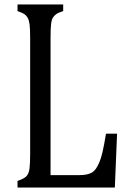

<svg xmlns="http://www.w3.org/2000/svg" viewBox="-20 -846 577 866"><path d="M208 -56H335Q356 -56 370.5 -59Q385 -62 395 -68Q405 -74 413 -85.5Q421 -97 428.5 -115Q436 -133 442.5 -160.5Q449 -188 458 -243H508L498 0H59V-30Q89 -40 99.5 -51.5Q110 -63 113 -85Q116 -107 116 -151V-674Q116 -716 113.5 -735Q111 -754 105.5 -764.5Q100 -775 91 -781.5Q82 -788 59 -796V-826H265V-796Q243 -789 234 -782.5Q225 -776 219 -767Q213 -758 210.5 -738Q208 -718 208 -674Z"/></svg>

Font: Myanglish
Style: Regular
Weight: 400
Designer: KyawKyaw ( MaYenGone)
Foundry: TattooFont3D
Version: Version 1.003 December 13, 2014